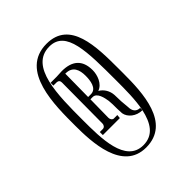

<svg xmlns="http://www.w3.org/2000/svg" viewBox="-130 -670 535 535"><g transform="rotate(-45 137.5 -402.5)"><path d="M236 -411C236 -500 235 -603 143 -603C36 -603 38 -464 38 -385C38 -321 42 -202 135 -202C232 -202 236 -317 236 -393ZM143 -592C208 -592 208 -508 208 -393C208 -358 208 -317 201 -283V-292C185 -292 179 -304 179 -317C177 -334 176 -351 176 -368C175 -385 166 -400 152 -408C173 -415 182 -441 182 -460C182 -501 159 -519 119 -519C112 -519 105 -518 98 -518H74V-507H79C88 -507 97 -508 97 -496L96 -335C96 -330 92 -324 86 -324H74V-312H141L142 -323H128C123 -323 119 -329 119 -335L120 -407H129C146 -407 151 -381 153 -368C153 -363 154 -359 154 -353C154 -342 154 -329 155 -317C158 -299 177 -283 201 -283C192 -242 174 -212 134 -212C64 -212 64 -310 64 -381C64 -479 64 -592 143 -592ZM121 -507C122 -508 122 -507 122 -507C150 -507 157 -486 157 -463C157 -445 154 -416 131 -416H120C120 -447 121 -476 121 -507Z"/></g></svg>

Font: Bigelow Rules
Style: Regular
Weight: 400
Designer: Astigmatic (AOETI)
Foundry: Astigmatic (AOETI)
Version: Version 1.000